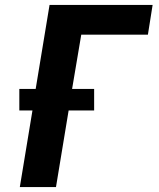

<svg xmlns="http://www.w3.org/2000/svg" viewBox="-20 -755 640 775"><path d="M60 0 111 -309H58V-396H124L180 -735H596L577 -615H308L271 -396H360V-309H257L206 0Z"/></svg>

Font: Iosevka Heavy Extended
Style: Italic
Weight: 900
Width: 7
Italic angle: -9°
Monospace: yes
Designer: Belleve Invis
Foundry: Belleve Invis
Version: Version 32.5.0; ttfautohint (v1.8.4)